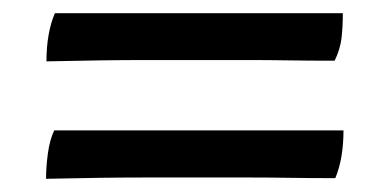

<svg xmlns="http://www.w3.org/2000/svg" viewBox="-20 -400 590 291"><path d="M49.8 -129Q49.8 -147.2 52.6 -167.7Q55.4 -188.2 62.2 -202.4H500.6Q500.6 -182.2 497.7 -164.1Q494.8 -146 488.2 -130Q448.2 -130 417.9 -130.5Q387.6 -131 356.3 -131Q325 -131 281.8 -131Q237.7 -131 202.3 -131Q166.8 -131 130.9 -130.5Q95 -130 49.8 -129ZM50.4 -307Q50.4 -328.2 53.6 -346.7Q56.8 -365.2 63.2 -380H499.6Q499.6 -359 497.6 -342.1Q495.6 -325.2 487.2 -308Q447.6 -308 417.4 -308.5Q387.2 -309 356 -309Q324.8 -309 281.8 -309Q237.9 -309 202.6 -309Q167.4 -309 131.7 -308.5Q96 -308 50.4 -307Z"/></svg>

Font: Vollkorn
Style: Regular
Weight: 400
Designer: Friedrich Althausen
Foundry: Friedrich Althausen
Version: Version 4.104